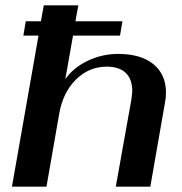

<svg xmlns="http://www.w3.org/2000/svg" viewBox="-20 -703 686 723"><path d="M605 -354Q605 -334 601 -315L546 0H416L474 -324Q478 -350 478 -360Q478 -405 453.5 -428.5Q429 -452 382 -452Q315 -452 266 -403.5Q217 -355 203 -275L155 0H25L125 -569H68L77 -623H134L145 -683H275L264 -623H441L432 -569H255L226 -405Q257 -449 311 -474.5Q365 -500 425 -500Q510 -500 557.5 -461.5Q605 -423 605 -354Z"/></svg>

Font: Fahkwang SemiBold
Style: Italic
Weight: 600
Italic angle: -10°
Version: Version 1.000; ttfautohint (v1.6)